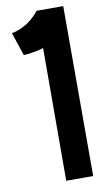

<svg xmlns="http://www.w3.org/2000/svg" viewBox="-82 -739 413 779"><g transform="rotate(-10 124.5 -350.0)"><path d="M237 0V-700H127C78 -636 13 -628 13 -628L45 -532C45 -532 102 -536 127 -547L126 0Z"/></g></svg>

Font: Advent Pro
Style: Bold
Weight: 700
Designer: Andreas Kalpakidis
Foundry: Andreas Kalpakidis
Version: Version 2.002 2008